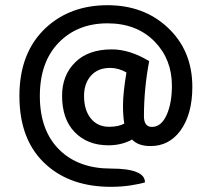

<svg xmlns="http://www.w3.org/2000/svg" viewBox="-20 -681 799 734"><path d="M403.8 33.2Q251.5 33.2 157.7 -50.3Q54.2 -142.1 54.2 -314Q54.2 -480.5 155.3 -574.7Q248.5 -661.1 391.1 -661.1Q528.3 -661.1 619.1 -577.6Q715.3 -489.3 715.3 -348.6Q715.3 -244.1 669.4 -181.2Q626 -122.6 555.7 -122.6Q508.3 -122.6 484.9 -147.5Q444.8 -125.5 394.5 -125.5Q314.9 -125.5 266.1 -175.3Q217.3 -225.1 217.3 -314.9Q217.3 -393.1 267.3 -442.6Q317.4 -492.2 407.2 -492.2Q476.1 -492.2 550.3 -447.3Q530.3 -342.3 530.3 -236.8Q530.3 -195.8 561 -195.8Q597.2 -195.8 618.2 -244.1Q637.2 -288.6 637.2 -353.5Q637.2 -454.1 571.3 -522Q502.9 -591.8 391.1 -591.8Q275.9 -591.8 204.1 -517.6Q132.3 -443.4 132.3 -314Q132.3 -180.2 209 -106.4Q281.7 -36.6 403.8 -36.6Q534.2 -36.6 534.2 16.1Q516.1 22 480.5 27.6Q444.8 33.2 403.8 33.2ZM397 -196.3Q433.1 -196.3 455.1 -208.5Q450.2 -237.3 450.2 -276.9Q450.2 -325.7 463.4 -403.8Q433.6 -421.4 400.9 -421.4Q354.5 -421.4 327.9 -391.8Q301.3 -362.3 301.3 -314.5Q301.3 -260.3 327.1 -228.3Q353 -196.3 397 -196.3Z"/></svg>

Font: Bainsley
Style: Regular
Weight: 400
Designer: Paul James MIller
Foundry: High-Logic / Made with FontCreator
Version: Version 1.411;March 28, 2021;FontCreator 13.0.0.2683 64-bit